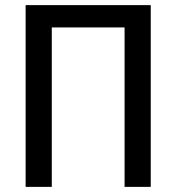

<svg xmlns="http://www.w3.org/2000/svg" viewBox="-20 -729 688 749"><path d="M80 -709H568V0H466V-622H182V0H80Z"/></svg>

Font: Rising Sun Medium
Style: Regular
Weight: 500
Designer: Matt McInerney, Pablo Impallari, Rodrigo Fuenzalida (Raleway font), Stephen Hutchings (Greek), Cristiano Sobral (main ch
Foundry: The Rising Sun Project Authors
Version: Version 4.327; ttfautohint (v1.8.4.7-5d5b-dirty)